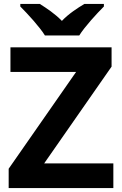

<svg xmlns="http://www.w3.org/2000/svg" viewBox="-20 -954 619 974"><path d="M208 -774H382C410 -819 471 -885 507 -921V-934H408C373 -913 328 -884 294 -848C259 -884 217 -912 182 -934H83V-921C120 -884 180 -819 208 -774ZM555 0V-125H204L546 -616V-714H33V-589H366L24 -98V0Z"/></svg>

Font: Noto Sans Gujarati
Style: Bold
Weight: 700
Designer: Jelle Bosma - Monotype Design Team, Universal Thirst
Foundry: Monotype Imaging Inc.
Version: Version 2.106